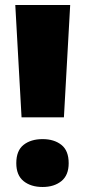

<svg xmlns="http://www.w3.org/2000/svg" viewBox="-20 -734 340 766"><path d="M235 -266H66L41 -714H260ZM45 -83Q45 -133 74 -156Q103 -179 150 -179Q196 -179 225 -156Q254 -133 254 -83Q254 -35 225 -11.5Q196 12 150 12Q103 12 74 -11.5Q45 -35 45 -83Z"/></svg>

Font: Noto Sans Khmer ExtraCondensed Black
Style: Regular
Weight: 900
Width: 2
Designer: Danh Hong and the Monotype Design Team
Foundry: Monotype Imaging Inc.
Version: Version 2.004